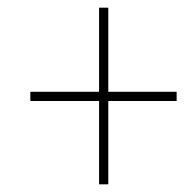

<svg xmlns="http://www.w3.org/2000/svg" viewBox="-20 -603 502 500"><path d="M262 -583H238V-364H59V-340H238V-123H262V-340H440V-364H262Z"/></svg>

Font: Noto Sans Display SemiCondensed Thin
Style: Italic
Weight: 250
Width: 4
Designer: Monotype Design team
Foundry: Monotype Imaging Inc.
Version: 1.000